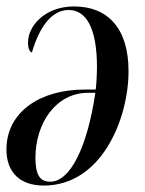

<svg xmlns="http://www.w3.org/2000/svg" viewBox="-20 -566 450 596"><path d="M210 -546C117 -546 67 -483 67 -435C67 -414 72 -406 79 -403C101 -478 138 -535 193 -535C248 -535 281 -478 281 -358C281 -338 279 -298 277 -288H242C104 -288 0 -218 0 -102C0 -32 41 10 116 10C296 10 379 -198 379 -345C379 -481 312 -546 210 -546ZM254 -278H276C251 -109 198 -2 136 -2C104 -2 90 -23 90 -76C90 -183 153 -278 254 -278Z"/></svg>

Font: Noto Serif Display ExtraCondensed Medium
Style: Italic
Weight: 500
Width: 2
Italic angle: -12°
Designer: Monotype Design Team
Foundry: Monotype Imaging Inc.
Version: Version 2.009